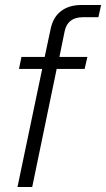

<svg xmlns="http://www.w3.org/2000/svg" viewBox="-20 -749 425 769"><path d="M149 -473H56L66 -521H159L183 -634Q193 -681 225 -705Q257 -729 306 -729H385L374 -680H312Q251 -680 239 -624L218 -521H330L319 -473H207L109 0H50Z"/></svg>

Font: Mona Sans Light
Style: Italic
Weight: 300
Italic angle: -11.7°
Designer: Deni Anggara
Foundry: GitHub
Version: Version 2.000